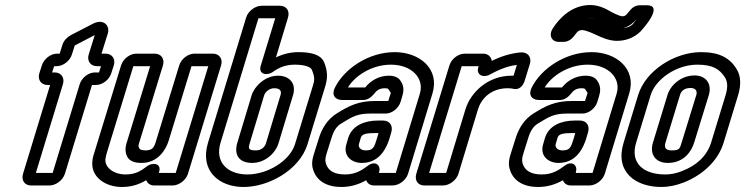

<svg xmlns="http://www.w3.org/2000/svg" viewBox="-20 -715 2973 766"><path d="M198 -426H188L196 -451H206C232 -451 259 -472 267 -498L278 -533C278 -534 279 -534 279 -534L358 -575L334 -498C326 -472 341 -451 367 -451H383L375 -426H359C333 -426 306 -405 298 -379L190 -25H123L231 -379C239 -405 224 -426 198 -426ZM239 -22 347 -376H363C389 -376 416 -397 424 -423L434 -454C442 -480 427 -501 401 -501H385L410 -581C420 -614 392 -642 350 -620L263 -575C249 -567 235 -555 229 -536L218 -501H208C182 -501 155 -480 147 -454L137 -423C129 -397 144 -376 170 -376H180L72 -22C64 4 78 25 104 25H177C203 25 231 4 239 -22Z M615 -30C625 -64 588 -68 567 -52C543 -34 522 -19 481 -19C431 -19 395 -50 401 -83C402 -90 404 -99 410 -118L512 -451H579L488 -154C484 -141 474 -115 488 -89C499 -70 521 -65 545 -65C612 -65 643 -121 653 -154L744 -451H811L681 -25H614ZM595 25H668C694 25 722 4 730 -22L862 -454C870 -480 855 -501 829 -501H756C730 -501 703 -480 695 -454L603 -154C595 -127 589 -115 560 -115C542 -115 537 -121 537 -121C530 -134 532 -133 538 -154L630 -454C638 -480 623 -501 597 -501H524C498 -501 471 -480 463 -454L360 -118C355 -101 350 -89 349 -76C339 -9 401 31 466 31C504 31 535 21 563 4C568 15 578 25 595 25Z M1097 -692H1024C998 -692 970 -671 962 -645L810 -146C776 -35 852 31 952 31C1050 31 1173 -35 1206 -137L1278 -372C1287 -403 1288 -430 1273 -467C1259 -498 1220 -507 1171 -507C1140 -507 1110 -500 1081 -486L1129 -645C1137 -671 1123 -692 1097 -692ZM1156 -137C1134 -72 1047 -19 967 -19C887 -19 836 -69 860 -146L1011 -642H1078L1020 -452C1010 -418 1046 -411 1070 -429C1095 -447 1122 -457 1156 -457C1201 -457 1220 -446 1224 -437C1237 -405 1235 -395 1228 -372ZM1089 -413C1038 -413 995 -371 984 -335L927 -146C913 -100 931 -65 986 -65C1039 -65 1080 -106 1091 -143L1149 -335C1163 -381 1136 -413 1089 -413ZM1074 -363C1099 -363 1104 -351 1099 -335L1041 -143C1037 -130 1024 -115 1001 -115C970 -115 970 -122 977 -146L1034 -335C1038 -347 1053 -363 1074 -363Z M1578 -308 1584 -328C1590 -347 1594 -369 1579 -391C1570 -407 1552 -413 1531 -413C1492 -413 1458 -393 1437 -366H1368C1396 -412 1462 -457 1540 -457C1622 -457 1674 -403 1655 -341L1559 -25H1492L1493 -31C1500 -55 1477 -76 1448 -54C1424 -36 1398 -19 1357 -19C1313 -19 1289 -34 1280 -63C1276 -78 1278 -86 1285 -109L1302 -163C1311 -194 1324 -212 1341 -222C1388 -251 1406 -262 1460 -262H1519C1544 -262 1570 -283 1578 -308ZM1473 25H1546C1572 25 1600 4 1608 -22L1705 -341C1736 -441 1653 -507 1555 -507C1451 -507 1355 -442 1317 -367C1312 -357 1308 -345 1312 -335C1317 -320 1334 -316 1346 -316H1428C1447 -316 1461 -327 1472 -340C1481 -351 1490 -363 1516 -363C1527 -363 1530 -360 1531 -357C1541 -340 1541 -350 1534 -328L1529 -312H1475C1411 -312 1372 -293 1323 -262C1286 -239 1264 -202 1252 -163L1235 -109C1230 -92 1219 -65 1230 -36C1244 7 1284 31 1342 31C1380 31 1413 20 1441 4C1445 16 1456 25 1473 25ZM1509 -234H1487C1437 -234 1385 -216 1369 -164L1362 -140C1348 -94 1381 -65 1424 -65C1498 -65 1524 -131 1534 -163L1541 -187C1549 -213 1535 -234 1509 -234ZM1471 -184H1490L1484 -163C1473 -127 1469 -115 1439 -115C1416 -115 1409 -130 1412 -140L1419 -164C1422 -174 1427 -184 1471 -184Z M1908 -501H1834C1808 -501 1781 -480 1773 -454L1641 -22C1633 4 1647 25 1673 25H1747C1773 25 1801 4 1809 -22L1887 -279C1900 -321 1938 -363 2006 -363C2013 -363 2025 -362 2032 -360C2056 -356 2069 -380 2072 -389L2094 -460C2102 -487 2086 -508 2057 -506C2016 -502 1978 -490 1942 -472C1940 -487 1928 -501 1908 -501ZM2029 -413H2021C1925 -413 1857 -345 1837 -279L1760 -25H1692L1822 -451H1890L1888 -446C1879 -417 1907 -403 1933 -417C1963 -433 2000 -451 2042 -456Z M2363 -308 2369 -328C2375 -347 2379 -369 2364 -391C2355 -407 2337 -413 2316 -413C2277 -413 2243 -393 2222 -366H2153C2181 -412 2247 -457 2325 -457C2407 -457 2459 -403 2440 -341L2344 -25H2277L2278 -31C2285 -55 2262 -76 2233 -54C2209 -36 2183 -19 2142 -19C2098 -19 2074 -34 2065 -63C2061 -78 2063 -86 2070 -109L2087 -163C2096 -194 2109 -212 2126 -222C2173 -251 2191 -262 2245 -262H2304C2329 -262 2355 -283 2363 -308ZM2258 25H2331C2357 25 2385 4 2393 -22L2490 -341C2521 -441 2438 -507 2340 -507C2236 -507 2140 -442 2102 -367C2097 -357 2093 -345 2097 -335C2102 -320 2119 -316 2131 -316H2213C2232 -316 2246 -327 2257 -340C2266 -351 2275 -363 2301 -363C2312 -363 2315 -360 2316 -357C2326 -340 2326 -350 2319 -328L2314 -312H2260C2196 -312 2157 -293 2108 -262C2071 -239 2049 -202 2037 -163L2020 -109C2015 -92 2004 -65 2015 -36C2029 7 2069 31 2127 31C2165 31 2198 20 2226 4C2230 16 2241 25 2258 25ZM2294 -234H2272C2222 -234 2170 -216 2154 -164L2147 -140C2133 -94 2166 -65 2209 -65C2283 -65 2309 -131 2319 -163L2326 -187C2334 -213 2320 -234 2294 -234ZM2256 -184H2275L2269 -163C2258 -127 2254 -115 2224 -115C2201 -115 2194 -130 2197 -140L2204 -164C2207 -174 2212 -184 2256 -184ZM2466 -603C2491 -609 2509 -626 2521 -639C2513 -629 2505 -619 2504 -618C2494 -609 2484 -605 2466 -603ZM2299 -643C2294 -642 2286 -639 2282 -637C2287 -639 2293 -642 2299 -643ZM2352 -639C2340 -643 2330 -645 2319 -645C2328 -645 2340 -644 2352 -639ZM2462 -650C2458 -650 2439 -656 2414 -670C2388 -686 2361 -695 2335 -695C2261 -695 2211 -642 2185 -601C2168 -574 2181 -548 2209 -548H2228C2249 -548 2262 -561 2271 -572C2282 -586 2285 -595 2304 -595C2309 -595 2329 -590 2358 -576C2381 -565 2411 -552 2441 -552C2475 -552 2508 -563 2535 -589C2535 -589 2634 -694 2561 -694H2533C2516 -694 2502 -685 2492 -672C2480 -657 2476 -650 2462 -650Z M2634 -19C2546 -19 2493 -65 2518 -146L2576 -336C2595 -398 2677 -457 2762 -457C2823 -457 2851 -440 2873 -405C2883 -388 2884 -366 2875 -336L2817 -146C2800 -92 2759 -55 2702 -33C2678 -23 2656 -19 2634 -19ZM2619 31C2647 31 2677 25 2708 13C2779 -15 2844 -70 2867 -146L2925 -336C2937 -376 2936 -412 2919 -439C2892 -484 2850 -507 2777 -507C2672 -507 2556 -434 2526 -336L2468 -146C2432 -29 2515 31 2619 31ZM2751 -414C2698 -414 2655 -376 2643 -336L2585 -146C2571 -101 2594 -65 2644 -65C2711 -65 2740 -114 2750 -148L2808 -336C2821 -380 2797 -414 2751 -414ZM2735 -364C2755 -364 2763 -352 2758 -336L2700 -148C2692 -122 2692 -115 2659 -115C2635 -115 2629 -127 2635 -146L2693 -336C2697 -350 2708 -364 2735 -364Z"/></svg>

Font: DIN Rundschrift
Style: BreitKontKu
Weight: 400
Width: 7
Version: Version 1.027